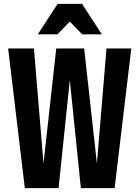

<svg xmlns="http://www.w3.org/2000/svg" viewBox="-20 -970 719 990"><path d="M108 0 22 -720H155L212 -34H194L270 -720H414L490 -34H472L529 -720H657L571 0H397L326 -692H354L282 0ZM175 -793 277 -950H403L505 -793H404L290 -910H390L276 -793Z"/></svg>

Font: Instrument Sans Condensed
Style: Bold
Weight: 700
Width: 3
Designer: Rodrigo Fuenzalida
Foundry: fragTYPE
Version: Version 1.000;gftools[0.9.28]